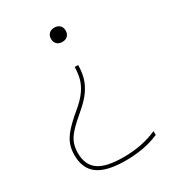

<svg xmlns="http://www.w3.org/2000/svg" viewBox="-181 -632 863 954"><g transform="rotate(-30 250.0 -155.0)"><path d="M290 -310Q290 -273 281 -239.5Q272 -206 249 -173Q226 -140 183 -104Q139 -67 114 -40Q89 -13 79.5 12.5Q70 38 70 69Q70 137 114 168.5Q158 200 258 200Q312 200 359.5 190.5Q407 181 450 162V184Q406 203 358.5 211.5Q311 220 258 220Q151 220 100.5 183.5Q50 147 50 69Q50 35 60.5 7Q71 -21 97.5 -51Q124 -81 170 -119Q211 -153 232.5 -183.5Q254 -214 262 -245Q270 -276 270 -310ZM280 -530Q299 -530 310.5 -519Q322 -508 322 -489Q322 -470 310.5 -459Q299 -448 280 -448Q261 -448 249.5 -459Q238 -470 238 -489Q238 -508 249.5 -519Q261 -530 280 -530Z"/></g></svg>

Font: M PLUS Code Latin Thin
Style: Regular
Weight: 250
Designer: Coji Morishita
Foundry: UNDERFOREST DESIGN
Version: Version 1.002; ttfautohint (v1.8.3)